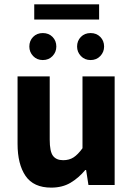

<svg xmlns="http://www.w3.org/2000/svg" viewBox="-20 -845 608 877"><path d="M214 12Q133.3 12 96.7 -41.5Q60.2 -95 60.2 -188V-496H207.1V-207Q207.1 -153.2 222 -133.3Q236.9 -113.3 268.5 -113.3Q296 -113.3 315.8 -126Q335.5 -138.6 356.8 -167.9V-496H503.7V0H384L373.3 -68.6H369.7Q338.8 -31.8 301.7 -9.9Q264.5 12 214 12ZM175.6 -570.7Q148.6 -570.7 131.3 -589Q114 -607.3 114 -632.4Q114 -658.7 131.3 -676.4Q148.6 -694 175.6 -694Q202.6 -694 220 -676.4Q237.3 -658.7 237.3 -632.4Q237.3 -607.3 220 -589Q202.6 -570.7 175.6 -570.7ZM136.4 -755.9V-825.1H432.7V-755.9ZM393.8 -570.7Q366.8 -570.7 349.5 -589Q332.1 -607.3 332.1 -632.4Q332.1 -658.7 349.5 -676.4Q366.8 -694 393.8 -694Q420.8 -694 438.1 -676.4Q455.5 -658.7 455.5 -632.4Q455.5 -607.3 438.1 -589Q420.8 -570.7 393.8 -570.7Z"/></svg>

Font: Source Sans Variable
Style: Regular
Weight: 200
Designer: Paul D. Hunt
Foundry: Adobe Systems Incorporated
Version: Version 3.006;hotconv 1.0.111;makeotfexe 2.5.65597